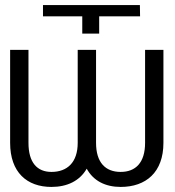

<svg xmlns="http://www.w3.org/2000/svg" viewBox="-20 -732 696 762"><path d="M288.4 -534.1V-165.1C288.4 -87 246.4 -49.7 184.3 -49.7C127.8 -49.7 93 -86.3 93 -165.1V-534.1H20.2V-165.1C20.2 -48.3 86.6 9.9 184.3 9.9C246.8 9.9 296.5 -14.2 324.2 -62.5C350.5 -14.2 398.4 9.9 458.8 9.9C559.3 9.9 628.6 -48.3 628.6 -165.1V-534.1H555.8V-165.1C555.8 -86.3 518.1 -49.7 458.8 -49.7C398.4 -49.7 361.2 -87 361.2 -165.1V-534.1ZM306.5 -667.3V-598.7H373.6V-667.3H535.9L535.2 -712H150.6V-667.3Z"/></svg>

Font: Karasuma Gothic
Style: Light
Weight: 300
Designer: Rasmus Andersson / Ryoko Nishizuka
Foundry: rsms
Version: Version 1.00